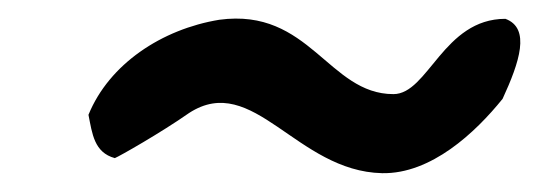

<svg xmlns="http://www.w3.org/2000/svg" viewBox="-20 -371 573 204"><path d="M74 -249C78 -229 80 -209 102 -203C107 -205 151 -230 181 -251C249 -295 295 -189 386 -187C438 -186 485 -230 514 -266C532 -305 544 -341 517 -351C451 -351 435 -271 398 -271C329 -271 309 -363 213 -350C152 -340 96 -303 74 -249Z"/></svg>

Font: Snowfall
Style: Obl
Weight: 400
Designer: Jasper
Foundry: Cannot Into Space Fonts
Version: Version 0.9